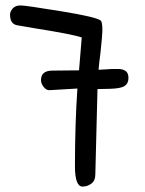

<svg xmlns="http://www.w3.org/2000/svg" viewBox="-20 -686 535 707"><path d="M339 -358 331 -43Q331 -21 316.5 -10Q302 1 284 1Q256 1 256 -74Q256 -229 265 -360L163 -354Q151 -353 141 -365.5Q131 -378 131 -391Q131 -426 173 -426L271 -427L281 -548Q247 -560 107 -582Q53 -591 43 -593Q17 -598 17 -632Q17 -644 27 -655Q37 -666 55.5 -666Q74 -666 205.5 -644.5Q337 -623 351 -610Q357 -605 357 -573Q357 -558 350 -492Q344 -446 343 -429L393 -432Q400 -432 415.5 -432Q431 -432 442 -425Q453 -418 453 -398.5Q453 -379 439 -369.5Q425 -360 385 -359Z"/></svg>

Font: Patrick Hand
Style: Regular
Weight: 400
Designer: Patrick Wagesreiter
Foundry: Patrick Wagesreiter
Version: Version 1.003;PS 001.003;hotconv 1.0.70;makeotf.lib2.5.58329